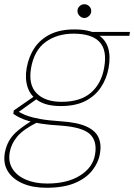

<svg xmlns="http://www.w3.org/2000/svg" viewBox="-51 -655 634 907"><path d="M168 232Q103 232 56 211.5Q9 191 -14 154Q-37 117 -28 66Q-22 35 -8 10Q6 -15 34 -38.5Q62 -62 107 -89L127 -78Q59 -44 30.5 -10Q2 24 -5 64Q-13 108 7.5 141.5Q28 175 71 193.5Q114 212 172 212Q267 212 327.5 174Q388 136 398 75Q409 11 373 -22Q337 -55 232 -62Q181 -65 145 -70.5Q109 -76 84 -83.5Q59 -91 42 -99.5Q25 -108 12 -117L14 -133L112 -201L132 -194L27 -119L23 -133Q36 -128 49.5 -120.5Q63 -113 84 -106Q105 -99 141 -92.5Q177 -86 236 -82Q314 -77 357 -57.5Q400 -38 414.5 -5.5Q429 27 421 72Q414 113 385 150Q356 187 303 209.5Q250 232 168 232ZM236 -154Q170 -154 131.5 -178Q93 -202 79.5 -243Q66 -284 75 -334Q85 -389 112.5 -429.5Q140 -470 186.5 -493Q233 -516 300 -516Q370 -516 408.5 -493Q447 -470 459.5 -429.5Q472 -389 462 -334Q453 -284 426 -243Q399 -202 352.5 -178Q306 -154 236 -154ZM240 -174Q329 -174 378.5 -217Q428 -260 441 -335Q456 -418 419 -457Q382 -496 297 -496Q219 -496 165 -457Q111 -418 96 -335Q82 -255 122 -214.5Q162 -174 240 -174ZM389 -486 383 -504H563L560 -486ZM347 -570Q335 -570 325 -580Q315 -590 315 -603Q315 -616 324.5 -625.5Q334 -635 347 -635Q361 -635 370.5 -625.5Q380 -616 380 -603Q380 -590 370 -580Q360 -570 347 -570Z"/></svg>

Font: DM Sans Thin
Style: Italic
Weight: 250
Italic angle: -10°
Designer: Colophon Foundry, Jonny Pinhorn
Foundry: Colophon Foundry
Version: Version 4.004;gftools[0.9.30]